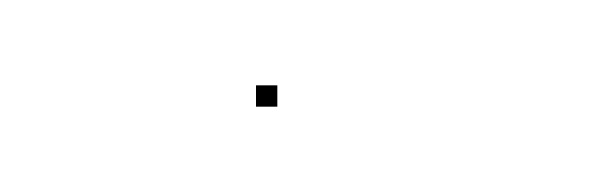

<svg xmlns="http://www.w3.org/2000/svg" viewBox="-20 -270 144 45"><path d="M40 -245V-250H45V-245Z"/></svg>

Font: FRB American Cursive Just Beginnings
Style: Italic
Weight: 400
Italic angle: -25°
Version: Version 2.0;Modular Font Editor K font №1